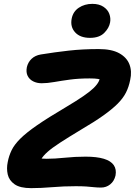

<svg xmlns="http://www.w3.org/2000/svg" viewBox="-20 -964 698 994"><path d="M141 10Q84 10 55.5 -10Q27 -30 20 -61Q13 -92 20 -125Q26 -157 40 -186Q54 -215 85 -246Q116 -277 172.5 -316Q229 -355 319 -408Q376 -442 411 -466Q446 -490 464.5 -508Q483 -526 491 -542Q499 -558 503 -576L524 -537Q516 -544 508.5 -548.5Q501 -553 486.5 -555.5Q472 -558 444 -558Q388 -558 343 -552Q298 -546 261.5 -539.5Q225 -533 196 -533Q171 -533 151.5 -543Q132 -553 123 -571.5Q114 -590 119 -616Q125 -642 143.5 -659.5Q162 -677 191 -682Q265 -694 336.5 -702Q408 -710 491 -710Q558 -710 597 -688.5Q636 -667 650 -631Q664 -595 654 -550Q647 -514 632 -484.5Q617 -455 589 -427Q561 -399 515.5 -366.5Q470 -334 400 -293Q332 -252 290.5 -225Q249 -198 226 -177.5Q203 -157 192.5 -138.5Q182 -120 177 -95L145 -161Q158 -151 175 -146.5Q192 -142 221 -142Q263 -142 316 -147.5Q369 -153 423 -153Q481 -153 517.5 -142Q554 -131 569 -109Q584 -87 578 -55Q571 -26 550.5 -9.5Q530 7 503 7Q483 7 465.5 5Q448 3 426.5 1.5Q405 0 372 0Q309 0 250.5 5Q192 10 141 10ZM446 -768Q395 -768 369 -796.5Q343 -825 351 -867Q358 -904 388 -924Q418 -944 458 -944Q493 -944 515.5 -929Q538 -914 546 -892Q554 -870 550 -848Q545 -819 519.5 -793.5Q494 -768 446 -768Z"/></svg>

Font: Shantell Sans
Style: Bold Italic
Weight: 700
Italic angle: -11°
Designer: Stephen Nixon, Anya Danilova, Shantell Martin
Foundry: Arrow Type
Version: Version 1.011;[c5ecc13dd]